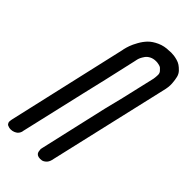

<svg xmlns="http://www.w3.org/2000/svg" viewBox="-300 -865 1131 1131"><g transform="rotate(45 265.0 -299.5)"><path d="M355 -284 385 -405 433 -612Q436 -632 436 -646Q436 -660 428 -669.5Q420 -679 414 -684Q408 -689 397.5 -691.5Q387 -694 382 -694.5Q377 -695 372 -695H370Q349 -695 332 -686.5Q315 -678 305.5 -664.5Q296 -651 291 -640Q286 -629 284 -618L282 -608L236 -405L201 -256L107 151Q107 153 106.5 156Q106 159 102 166.5Q98 174 92 179.5Q86 185 74.5 190Q63 195 48 195H47Q43 195 37.5 194Q32 193 24 189.5Q16 186 12.5 177Q9 168 12 154L14 144L184 -600Q184 -604 186 -611Q190 -628 196.5 -646.5Q203 -665 218.5 -693Q234 -721 254 -741.5Q274 -762 308 -777.5Q342 -793 383 -793Q389 -794 398 -794Q410 -794 421.5 -792.5Q433 -791 449.5 -786.5Q466 -782 478.5 -773.5Q491 -765 504.5 -751Q518 -737 523 -717Q528 -697 530 -668.5Q532 -640 522 -602L348 152Q343 171 330 182Q317 193 306 194L295 195Q287 195 281 193.5Q275 192 271 189.5Q267 187 264 183.5Q261 180 260 176.5Q259 173 258 169.5Q257 166 257 163Q257 160 257 157.5Q257 155 256.5 154Q256 153 255 154Z"/></g></svg>

Font: Soda Fountain
Style: RegularOblique
Weight: 400
Version: Version 1.0